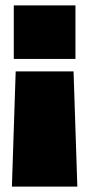

<svg xmlns="http://www.w3.org/2000/svg" viewBox="-20 -525 330 710"><path d="M259 -505V-307H31V-505ZM252 -261 266 165H24L38 -261Z"/></svg>

Font: Titillium Web Black
Style: Regular
Weight: 900
Version: Version 1.002;PS 35.000;hotconv 1.0.70;makeotf.lib2.5.55311